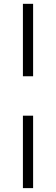

<svg xmlns="http://www.w3.org/2000/svg" viewBox="-20 -720 290 994"><path d="M98.6 -121.1H151.4V253.9H98.6ZM98.6 -325.2V-700.2H151.4V-325.2Z"/></svg>

Font: Theano Didot
Style: Regular
Weight: 400
Designer: Alexey Kryukov
Version: Version 2.0